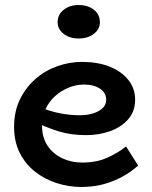

<svg xmlns="http://www.w3.org/2000/svg" viewBox="-20 -729 603 763"><path d="M302 14Q253 14 205 -1.5Q157 -17 119 -47Q81 -77 58.5 -121.5Q36 -166 36 -225Q36 -286 59 -333.5Q82 -381 120 -414.5Q158 -448 206.5 -465.5Q255 -483 306 -483Q368 -483 415 -464.5Q462 -446 489.5 -412Q517 -378 517 -333Q517 -286 489 -254.5Q461 -223 417 -207.5Q373 -192 323 -192Q262 -192 215 -206.5Q168 -221 122 -243V-310Q175 -287 217 -279Q259 -271 296 -271Q327 -271 350.5 -278.5Q374 -286 388 -299.5Q402 -313 402 -333Q402 -360 377.5 -376.5Q353 -393 314 -393Q283 -393 253.5 -381Q224 -369 200 -348Q176 -327 161.5 -297Q147 -267 147 -229Q147 -183 169 -150Q191 -117 227.5 -100Q264 -83 307 -83Q362 -83 404.5 -101.5Q447 -120 481 -147L529 -71Q501 -46 466.5 -27Q432 -8 391.5 3Q351 14 302 14ZM292 -576Q257 -576 233 -594.5Q209 -613 209 -641Q209 -671 233 -690Q257 -709 292 -709Q330 -709 353.5 -690Q377 -671 377 -641Q377 -613 353 -594.5Q329 -576 292 -576Z"/></svg>

Font: BioRhyme SemiBold
Style: Regular
Weight: 600
Designer: Aoife Mooney
Foundry: Aoife Mooney Type
Version: Version 1.600;gftools[0.9.33]